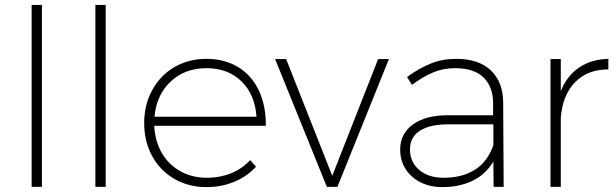

<svg xmlns="http://www.w3.org/2000/svg" viewBox="-20 -762 2511 783"><path d="M109 -742H151V0H109Z M369 -742H411V0H369Z M1064 -249H609Q612 -186 640 -138Q668 -90 716 -63.5Q764 -37 824 -37Q877 -37 922.5 -55.5Q968 -74 1000 -109L1024 -82Q987 -42 935 -20.5Q883 1 822 1Q749 1 691 -32.5Q633 -66 600.5 -125.5Q568 -185 568 -260Q568 -335 601 -395Q634 -455 691.5 -488.5Q749 -522 822 -522Q897 -522 952.5 -487.5Q1008 -453 1036.5 -391Q1065 -329 1064 -249ZM1026 -286Q1020 -376 965 -430Q910 -484 822 -484Q734 -484 676 -429.5Q618 -375 610 -286Z M1102 -521H1147L1335 -45L1522 -521H1566L1356 0H1313Z M1993 0 1992 -103Q1960 -50 1906.5 -24.5Q1853 1 1784 1Q1733 1 1694 -19Q1655 -39 1633.5 -73.5Q1612 -108 1612 -152Q1612 -217 1664 -254.5Q1716 -292 1806 -292H1991V-343Q1990 -410 1951 -447Q1912 -484 1835 -484Q1788 -484 1746 -466.5Q1704 -449 1660 -416L1640 -448Q1691 -485 1738 -503.5Q1785 -522 1841 -522Q1932 -522 1981.5 -475Q2031 -428 2032 -346L2034 0ZM1992 -170V-255H1810Q1733 -255 1692.5 -229Q1652 -203 1652 -153Q1652 -101 1689.5 -69Q1727 -37 1790 -37Q1865 -37 1917 -70Q1969 -103 1992 -170Z M2461 -522V-479Q2376 -479 2325 -426.5Q2274 -374 2267 -282V0H2225V-521H2267V-390Q2292 -453 2341.5 -486.5Q2391 -520 2461 -522Z"/></svg>

Font: Montserrat arm2 ExtraLight
Style: Regular
Weight: 275
Designer: Julieta Ulanovsky
Foundry: Julieta Ulanovsky
Version: Version 6.000